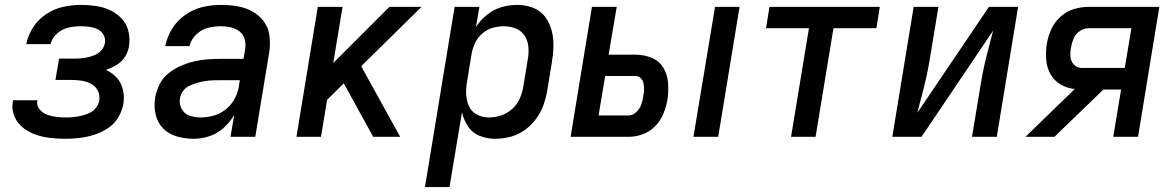

<svg xmlns="http://www.w3.org/2000/svg" viewBox="-20 -558 4792 783"><path d="M247 8Q276 8 305 4.5Q334 1 363 -8Q392 -17 418.5 -34Q445 -51 461.5 -78Q478 -105 483 -134Q488 -163 481.5 -191.5Q475 -220 456.5 -240.5Q438 -261 412 -273Q435 -281 456 -293.5Q477 -306 490 -327Q503 -348 506 -370Q511 -402 503.5 -431.5Q496 -461 476 -482.5Q456 -504 429 -516.5Q402 -529 371.5 -533.5Q341 -538 309 -538Q274 -538 237.5 -530Q201 -522 168.5 -500.5Q136 -479 115 -446.5Q94 -414 87 -378H186Q192 -403 213 -421.5Q234 -440 259.5 -445.5Q285 -451 309 -451Q327 -451 345 -448.5Q363 -446 378.5 -438.5Q394 -431 402.5 -415.5Q411 -400 408 -383Q405 -368 395.5 -355.5Q386 -343 371.5 -336Q357 -329 342.5 -325.5Q328 -322 313.5 -320.5Q299 -319 285 -319H221L206 -232H270Q291 -232 312 -229Q333 -226 351 -216.5Q369 -207 378.5 -188.5Q388 -170 385 -148Q382 -132 371 -118Q360 -104 344 -97Q328 -90 312 -86Q296 -82 279.5 -80.5Q263 -79 247 -79Q227 -79 208 -81.5Q189 -84 171.5 -90.5Q154 -97 141.5 -112Q129 -127 132 -146L133 -149H33Q33 -146 32 -142Q27 -111 39 -83Q51 -55 74 -37Q97 -19 125.5 -9Q154 1 184.5 4.5Q215 8 247 8Z M770 8Q802 8 834 -2.5Q866 -13 892 -36.5Q918 -60 935 -89L920 0H1021L1078 -345Q1083 -379 1079 -412Q1075 -445 1056 -470.5Q1037 -496 1009 -511.5Q981 -527 948 -532.5Q915 -538 881 -538Q844 -538 807 -529.5Q770 -521 736.5 -498Q703 -475 682 -441Q661 -407 654 -370H753Q759 -397 780.5 -417.5Q802 -438 828.5 -444.5Q855 -451 881 -451Q902 -451 921.5 -446.5Q941 -442 956.5 -430Q972 -418 977.5 -399Q983 -380 980 -359L973 -318H882Q854 -318 826.5 -316Q799 -314 771.5 -307.5Q744 -301 717.5 -289.5Q691 -278 667.5 -259.5Q644 -241 631 -214.5Q618 -188 613 -161Q607 -126 614.5 -92Q622 -58 645 -34.5Q668 -11 701.5 -1.5Q735 8 770 8ZM798 -79Q774 -79 752.5 -86.5Q731 -94 720.5 -114.5Q710 -135 714 -158Q717 -174 727.5 -188Q738 -202 754 -209Q770 -216 785.5 -220.5Q801 -225 817.5 -227.5Q834 -230 850 -230.5Q866 -231 882 -231H958L955 -210Q951 -183 938 -157.5Q925 -132 902 -113Q879 -94 851.5 -86.5Q824 -79 798 -79Z M1189 0H1289L1314 -151L1382 -218L1502 0H1612L1453 -288L1699 -530H1568L1339 -301L1377 -530H1276Z M1713 205H1813L1864 -100Q1871 -69 1888.5 -42.5Q1906 -16 1936 -4Q1966 8 1999 8Q2030 8 2061 0Q2092 -8 2119 -27Q2146 -46 2166 -73Q2186 -100 2196.5 -130Q2207 -160 2212 -190L2230 -300Q2236 -334 2237 -367.5Q2238 -401 2230 -432.5Q2222 -464 2203 -489.5Q2184 -515 2153.5 -526.5Q2123 -538 2089 -538Q2057 -538 2025.5 -529Q1994 -520 1966.5 -498Q1939 -476 1921 -448L1935 -530H1834ZM1973 -79Q1947 -79 1924.5 -91Q1902 -103 1892 -126Q1882 -149 1881 -175Q1880 -201 1885 -227L1903 -337Q1907 -360 1917 -382Q1927 -404 1946.5 -421Q1966 -438 1989 -444.5Q2012 -451 2035 -451Q2061 -451 2084 -441.5Q2107 -432 2120 -411.5Q2133 -391 2135 -365.5Q2137 -340 2132 -314L2114 -204Q2110 -180 2099.5 -156Q2089 -132 2068.5 -113.5Q2048 -95 2023 -87Q1998 -79 1973 -79Z M2808 0H2909L2996 -530H2896ZM2307 0H2543Q2572 0 2601 -10.5Q2630 -21 2652 -43.5Q2674 -66 2685.5 -94.5Q2697 -123 2702 -152Q2707 -186 2704.5 -220Q2702 -254 2685 -282Q2668 -310 2637 -322.5Q2606 -335 2571 -335H2462L2495 -530H2394ZM2421 -87 2448 -248H2572Q2585 -248 2593.5 -239Q2602 -230 2604.5 -217.5Q2607 -205 2606.5 -191.5Q2606 -178 2603 -165Q2601 -148 2595 -131Q2589 -114 2574.5 -100.5Q2560 -87 2543 -87Z M3206 0H3306L3379 -443H3554L3568 -530H3118L3104 -443H3279Z M3619 0H3738L4030 -433Q4021 -396 4011 -359.5Q4001 -323 3993 -286Q3985 -249 3979 -212L3944 0H4045L4132 -530H4013L3721 -98Q3730 -135 3740 -171.5Q3750 -208 3758 -244.5Q3766 -281 3772 -318L3807 -530H3706Z M4162 0H4280L4480 -193H4552L4520 0H4621L4708 -530H4420Q4390 -530 4359.5 -521Q4329 -512 4304.5 -489.5Q4280 -467 4267 -438Q4254 -409 4249 -379Q4244 -347 4246.5 -315Q4249 -283 4263.5 -256.5Q4278 -230 4304.5 -214Q4331 -198 4363 -195ZM4392 -281Q4372 -281 4359.5 -294.5Q4347 -308 4345.5 -327Q4344 -346 4348 -366Q4351 -384 4359 -402.5Q4367 -421 4384.5 -432Q4402 -443 4420 -443H4594L4567 -281Z"/></svg>

Font: Iosevka Sparkle Medium Oblique
Style: Regular
Weight: 500
Italic angle: -9°
Designer: Belleve Invis
Foundry: Belleve Invis
Version: Version 4.5.0; ttfautohint (v1.8.3)